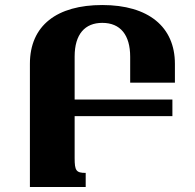

<svg xmlns="http://www.w3.org/2000/svg" viewBox="-20 -744 777 764"><path d="M321 -56C283 -56 277 -65 277 -115V-282H666V-348H277V-519C277 -608 318 -653 387 -653C459 -653 498 -605 498 -518V-415H676V-490C676 -637 571 -724 387 -724C207 -724 99 -643 99 -490V0H321Z"/></svg>

Font: Noto Serif Armenian Extra
Style: Regular
Weight: 800
Designer: Monotype Design Team
Foundry: Monotype Imaging Inc.
Version: Version 1.901